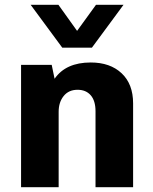

<svg xmlns="http://www.w3.org/2000/svg" viewBox="-20 -782 640 802"><path d="M68 0V-511H196L208 -453Q255 -521 359 -521Q440 -521 488 -476Q536 -431 536 -350V0H379V-317Q379 -361 359 -384Q339 -407 304 -407Q267 -407 246 -381Q225 -355 225 -315V0ZM496 -762 364 -583H240L108 -762H224L302 -653L381 -762Z"/></svg>

Font: Chivo Mono
Style: Bold
Weight: 700
Monospace: yes
Designer: Hector Gatti
Foundry: Omnibus-Type
Version: Version 1.008; ttfautohint (v1.8.4.7-5d5b)